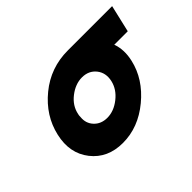

<svg xmlns="http://www.w3.org/2000/svg" viewBox="-98 -674 886 886"><g transform="rotate(-45 345.5 -231.0)"><path d="M94 -230Q117 -331 203 -401.5Q289 -472 402 -472H691L660 -339H572Q590 -290 576 -230Q554 -133 467.5 -61.5Q381 10 280 10Q181 10 126 -60Q71 -130 94 -230ZM228 -231Q226 -225 226 -213Q222 -175 246.5 -149Q271 -123 311 -123Q354 -123 394 -154.5Q434 -186 444 -230Q454 -275 429 -306.5Q404 -338 360 -338Q317 -338 277 -307Q237 -276 228 -231Z"/></g></svg>

Font: Coval
Style: ExtraBold Italic
Weight: 800
Foundry: Context Ltd
Version: Version 001.000